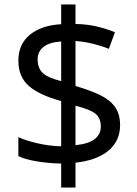

<svg xmlns="http://www.w3.org/2000/svg" viewBox="-20 -779 612 857"><path d="M253 -49Q198 -50 146 -58.5Q94 -67 62 -82V-167Q96 -151 149 -139Q202 -127 253 -126V-328Q154 -355 108 -396Q62 -437 62 -508Q62 -582 113.5 -624Q165 -666 253 -671V-759H317V-672Q370 -671 413.5 -660.5Q457 -650 493 -635L466 -561Q434 -574 395.5 -583.5Q357 -593 317 -596V-395Q383 -376 427 -354.5Q471 -333 493.5 -301.5Q516 -270 516 -220Q516 -150 464 -106.5Q412 -63 317 -53V58H253ZM253 -594Q199 -590 173.5 -569Q148 -548 148 -515Q148 -475 170.5 -453.5Q193 -432 253 -417ZM317 -131Q376 -137 403 -158.5Q430 -180 430 -214Q430 -252 406 -271.5Q382 -291 317 -307Z"/></svg>

Font: Noto Sans Old Permic
Style: Regular
Weight: 400
Designer: Monotype Design Team
Foundry: Monotype Imaging Inc.
Version: Version 2.001; ttfautohint (v1.8.4.7-5d5b)